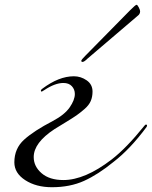

<svg xmlns="http://www.w3.org/2000/svg" viewBox="-20 -775 635 803"><path d="M337 -542 523 -731Q547 -755 551 -755Q555 -755 560.5 -744Q566 -733 566 -728Q566 -716 556 -709L345 -529Q332 -516 325 -516Q320 -516 320 -521Q320 -525 337 -542ZM197 8Q131 8 85.5 -21.5Q40 -51 40 -96Q40 -154 81 -191Q122 -228 201 -269Q250 -295 271.5 -326Q293 -357 293 -382Q293 -401 280.5 -414.5Q268 -428 245 -428Q210 -428 165 -398Q156 -392 155 -392Q151 -392 151 -396Q151 -400 157 -404Q226 -456 289 -456Q318 -456 342.5 -439Q367 -422 367 -392Q367 -370 359.5 -352.5Q352 -335 333.5 -319Q315 -303 300 -292.5Q285 -282 254.5 -263.5Q224 -245 208 -235Q121 -178 121 -118Q121 -79 154 -50.5Q187 -22 245 -22Q335 -22 447 -108Q509 -156 583 -248Q587 -254 591 -254Q595 -254 595 -250Q595 -248 593 -244Q525 -152 455 -98Q390 -45 331.5 -18.5Q273 8 197 8Z"/></svg>

Font: Miama Nueva
Style: Medium
Weight: 400
Italic angle: -28°
Version: Version 1.0